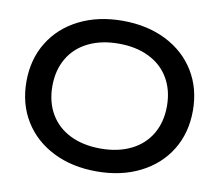

<svg xmlns="http://www.w3.org/2000/svg" viewBox="-84 -864 1115 977"><g transform="rotate(10 474.0 -375.0)"><path d="M44 -375Q44 -490 98 -578Q152 -666 249.5 -715Q347 -764 474 -764Q601 -764 698.5 -715Q796 -666 850 -578Q904 -490 904 -375Q904 -260 850 -172Q796 -84 698.5 -35Q601 14 474 14Q347 14 249.5 -35Q152 -84 98 -172Q44 -260 44 -375ZM770 -375Q770 -457 734 -518.5Q698 -580 631 -613Q564 -646 474 -646Q384 -646 317 -613Q250 -580 214 -518.5Q178 -457 178 -375Q178 -293 214 -231.5Q250 -170 317 -137Q384 -104 474 -104Q564 -104 631 -137Q698 -170 734 -231.5Q770 -293 770 -375Z"/></g></svg>

Font: Unbounded Variable
Style: Regular
Weight: 400
Designer: Luke Prowse, Jean-Baptiste Morizot, Fátima Lázaro, Florian Runge
Foundry: NaN
Version: Version 1.600;FEAKit 1.0